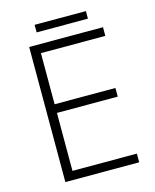

<svg xmlns="http://www.w3.org/2000/svg" viewBox="-121 -898 793 980"><g transform="rotate(-15 276.0 -408.0)"><path d="M157.2 -815.9H428.2V-775.9H157.2ZM491.2 0H101.1V-713.9H491.2V-668H150.9V-397.9H472.2V-352.1H150.9V-45.9H491.2Z"/></g></svg>

Font: Zoram GWebM Light
Style: Regular
Weight: 300
Foundry: Ascender Corporation
Version: Version 1.000